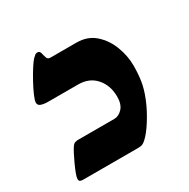

<svg xmlns="http://www.w3.org/2000/svg" viewBox="-126 -645 751 761"><g transform="rotate(-30 249.5 -264.0)"><path d="M44.4 0Q35.2 0 30.5 -2.7Q25.9 -5.4 25.9 -14.2Q25.9 -21 32 -37.4Q38.1 -53.7 46.9 -73Q55.7 -92.3 64.2 -108.6Q72.8 -125 77.6 -131.8Q84.5 -142.6 91.8 -144.8Q99.1 -147 105 -147H272Q292 -147 308.8 -165Q325.7 -183.1 325.7 -217.8Q325.7 -269 296.1 -303Q266.6 -336.9 215.3 -336.9H79.6Q59.6 -336.9 46.9 -341.3Q34.2 -345.7 34.2 -357.9Q34.2 -367.7 43.9 -390.1Q53.7 -412.6 67.9 -438.5Q82 -464.4 95.7 -485.6Q109.4 -506.8 117.2 -514.6Q124 -521.5 128.4 -524.7Q132.8 -527.8 139.2 -527.8Q151.4 -527.8 153.8 -509.3Q157.7 -492.7 161.6 -488.3Q165.5 -483.9 176.3 -483.9H292.5Q343.3 -483.9 376.7 -454.1Q410.2 -424.3 426.8 -380.1Q443.4 -335.9 443.4 -293Q443.4 -255.9 438.7 -223.9Q434.1 -191.9 417.5 -150.4Q401.9 -111.8 377 -72Q352.1 -32.2 330.6 -13.2Q323.7 -6.8 316.7 -3.4Q309.6 0 295.9 0Z"/></g></svg>

Font: David Libre
Style: Bold
Weight: 700
Designer: Ismar David, J. Victor Gaultney, Annie Olsen and Meir Sadan
Foundry: Monotype Imaging Inc. & SIL International
Version: Version 1.100; ttfautohint (v1.8.4.7-5d5b)